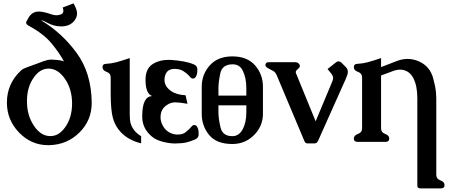

<svg xmlns="http://www.w3.org/2000/svg" viewBox="-20 -812 2609 1112"><path d="M266.6 -414.6H261.2Q212.4 -414.6 176.8 -364.7Q136.2 -309.1 136.2 -226.6V-224.6Q136.2 -143.6 176.3 -84Q214.4 -26.4 266.6 -23.9H272.5Q320.8 -23.9 356.4 -73.7Q397 -128.9 397.5 -211.4Q397.5 -293.9 357.9 -352.8Q318.4 -411.6 266.6 -414.6ZM210 -745.1Q239.3 -742.7 275.9 -729.5Q292 -723.6 306.6 -723.6Q318.4 -723.6 329.6 -727.5Q347.2 -732.9 347.2 -749.5Q347.2 -754.9 343.3 -768.6L405.8 -792.5Q426.3 -757.3 426.3 -734.9Q426.3 -712.9 412.1 -693.8Q387.2 -661.1 340.8 -659.2H333.5Q290.5 -659.2 251.5 -681.6Q228 -694.3 218.3 -694.3H217.8Q338.4 -622.1 423.6 -505.9Q508.8 -389.6 511.2 -219.2V-216.3Q511.2 -115.7 440.9 -45.4Q369.6 25.9 265.6 28.8H259.3Q161.1 28.8 90.8 -43.9Q20 -117.2 20 -217.8V-219.2Q20.5 -328.1 101.6 -403.8Q112.8 -414.1 131.8 -420.7Q150.9 -427.2 186 -440.4Q206.5 -448.2 231.9 -457.5Q258.3 -466.8 275.4 -466.8H277.3Q335.9 -464.4 350.6 -456.1Q325.2 -503.9 279.3 -559.8Q233.4 -615.7 146 -663.1Q131.3 -670.9 131.3 -681.2Q131.3 -685.1 133.3 -688Q136.7 -694.3 142.6 -704.6Q163.6 -745.1 204.1 -745.1Z M731.4 -150.4Q731.4 -114.7 736.8 -97.2Q751 -50.8 797.4 -23.4V18.1Q725.1 1 679.2 -46.9Q647 -81.1 634 -127.9Q621.1 -174.8 621.1 -270V-362.8Q621.1 -387.2 597.4 -395.8Q573.7 -404.3 573.7 -422.4Q573.7 -442.4 595.2 -442.4Q624.5 -443.8 654.3 -451.7Q684.1 -459.5 731.4 -475.6Z M993.7 19Q960.9 19 921.9 8.8Q882.8 -1.5 860.4 -20.5Q804.2 -66.9 803.7 -134.8V-138.7Q803.7 -254.9 861.8 -255.4Q823.2 -269 822.8 -347.7V-350.6Q822.8 -416 867.2 -442.9Q904.3 -465.3 955.6 -465.3Q964.8 -465.3 974.1 -464.8Q1010.3 -461.9 1043.2 -456.1Q1076.2 -450.2 1101.6 -439.5Q1121.1 -431.6 1123 -414.1V-408.7Q1123 -388.2 1119.1 -377.4Q1111.8 -356.9 1097.7 -356.9Q1089.8 -356.9 1084 -362.8Q1080.6 -367.2 1072.8 -375.5Q1060.1 -388.7 1041.5 -400.4Q1022.9 -412.1 993.2 -413.1H991.7Q961.9 -413.1 947.3 -396Q933.1 -378.4 932.6 -349.1Q932.6 -312 970.2 -285.2Q1001 -263.2 1054.7 -260.3L1065.9 -210.9Q1024.9 -218.3 998.5 -219.2H995.6Q973.6 -219.2 956.1 -209.5Q923.3 -192.9 913.6 -161.6Q909.7 -147.5 909.7 -133.3Q909.7 -114.7 917.5 -95.7Q934.6 -54.2 973.6 -39.1Q988.3 -33.2 1002.9 -32.7H1008.8Q1039.6 -32.7 1056.6 -47.4Q1078.1 -64.9 1090.8 -80.6Q1097.2 -87.9 1106 -87.9Q1122.1 -87.9 1128.9 -59.1Q1130.4 -49.8 1130.4 -36.6V-29.3Q1128.4 -12.7 1109.4 -3.9Q1084 6.8 1060.1 12.7Q1036.1 18.6 993.7 19Z M1406.7 -258.3V-301.3Q1406.7 -360.4 1386.2 -402.3Q1368.7 -439.5 1327.6 -439.5H1325.7Q1267.1 -438.5 1256.1 -387.9Q1245.1 -337.4 1245.1 -301.3V-258.3ZM1245.1 -202.1V-161.6Q1245.1 -125 1257.1 -74.2Q1269 -23.4 1325.7 -23.4Q1364.3 -23.4 1385.5 -63Q1406.7 -102.5 1406.7 -161.6V-202.1ZM1325.7 -485.4Q1412.1 -485.4 1457.5 -433.1Q1502.9 -380.9 1502.9 -309.6V-153.3Q1502.9 -81.5 1451.4 -29.8Q1399.9 22 1325.7 22Q1233.9 22 1191.2 -30.3Q1148.4 -82.5 1148.4 -153.3V-309.6Q1148.4 -380.9 1194.8 -433.1Q1241.2 -485.4 1325.7 -485.4Z M1695.3 -385.3 1808.1 -109.4 1905.8 -343.3Q1909.2 -351.6 1909.2 -359.4Q1909.2 -373.5 1897.9 -386.7L1877 -412.1L1925.8 -450.7Q1931.6 -456.5 1940.4 -456.5Q1949.2 -456.5 1957 -449.7L1983.9 -422.4Q1994.6 -411.1 1994.6 -395.5Q1994.6 -386.7 1991.2 -377.4Q1983.4 -354.5 1968.3 -323.2L1822.8 2.4Q1819.8 8.3 1816.4 12.7Q1810.5 18.6 1801.8 18.6H1761.2Q1752.9 18.6 1746.1 11.7Q1743.7 8.3 1737.8 -7.3L1582.5 -376.5Q1576.2 -392.1 1563.5 -400.4Q1553.7 -406.2 1544.2 -410.6Q1534.7 -415 1528.3 -419.4Q1521 -423.8 1519 -429.7Q1517.1 -432.6 1517.1 -437Q1517.1 -440.4 1519.5 -443.8Q1523.9 -451.7 1535.6 -451.7H1691.4Q1699.7 -451.7 1706.1 -447.3Q1712.4 -442.9 1715.8 -436Q1716.8 -432.6 1716.8 -430.7Q1716.8 -422.4 1708.5 -415.5Q1695.3 -403.8 1694.3 -400.4Q1692.9 -397.5 1692.9 -395Q1692.9 -390.6 1695.3 -385.3Z M2187 -423.3 2279.3 -459Q2310.1 -470.7 2340.3 -470.7Q2375 -470.7 2408.2 -455.6Q2470.2 -427.2 2488.8 -358.9Q2494.6 -337.9 2500.5 -309.6Q2506.3 -281.2 2506.8 -243.7V200.2Q2506.8 224.1 2530.8 232.7Q2554.7 241.2 2554.7 259.8Q2554.7 279.3 2532.2 279.3H2417Q2397 279.3 2397 263.7V-243.7Q2397 -314.9 2374 -359.4Q2354.5 -396.5 2319.3 -405.8Q2310.1 -408.7 2298.3 -408.7Q2288.6 -408.7 2277.8 -406.7Q2265.6 -404.3 2254.2 -399.7Q2242.7 -395 2229.5 -390.6L2191.4 -376.5L2187 -374.5V-69.3Q2187 -44.9 2210.7 -36.4Q2234.4 -27.8 2234.4 -9.8Q2234.4 9.8 2212.4 9.8H2051.8Q2029.3 9.8 2029.3 -9.8Q2029.3 -27.8 2053.2 -36.4Q2077.1 -44.9 2077.1 -69.3V-362.8Q2077.1 -387.2 2053.2 -395.8Q2029.3 -404.3 2029.3 -422.4Q2029.3 -442.4 2051.3 -442.4Q2080.6 -443.8 2110.1 -451.7Q2139.6 -459.5 2187 -475.6Z"/></svg>

Font: Caudex
Style: Bold
Weight: 700
Version: Version 1.01